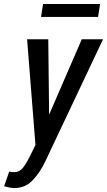

<svg xmlns="http://www.w3.org/2000/svg" viewBox="-58 -724 533 957"><path d="M13.2 134.3Q37.1 133.8 53.7 115.2Q70.3 96.7 92.8 51.3L118.7 -1.5L77.1 -528.3H182.6L186.5 -182.1V-155.3H188L349.6 -528.3H455.6L167 82Q141.6 135.7 104.5 174.8Q67.4 213.9 11.7 213.4Q-2.4 213.4 -37.6 204.6L-12.2 131.3Q3.9 134.3 13.2 134.3ZM430.7 -639.6H146.5L156.7 -704.1H440.9Z"/></svg>

Font: RobotoCondensed-Italic
Style: Italic
Weight: 400
Designer: Google
Version: Version 1.200311; 2013